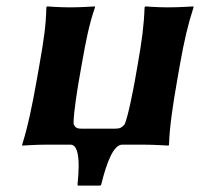

<svg xmlns="http://www.w3.org/2000/svg" viewBox="-20 -452 652 600"><path d="M94.5 -200C81.2 -125 66.7 -54 49.2 0L49.7 3C49.7 3 92.2 0 126.2 0H200.2H362.2C335.2 0 313.9 53 296.2 125L293.6 128H223.6L222.2 125C224.5 103.3 225.8 83.5 225.8 66.3C225.8 25.7 218.5 0 200.2 0H362.2H425.2C459.2 0 506.7 3 506.7 3L508.2 0C509.7 -54 520.2 -125 533.5 -200L542.1 -249C555.3 -324 567.3 -375 584.8 -429L584.4 -432C584.4 -432 539.8 -429 504.8 -429C470.8 -429 434.4 -432 434.4 -432L431.8 -429C429.8 -372 423.5 -325 410.1 -249L401.5 -200C398.5 -183 380.5 -87 369.3 -63C360.7 -54 356 -50 341 -50H234C219 -50 215.7 -54 210.3 -63C210.1 -64.9 210 -67.3 210 -70C210 -101.7 223.7 -184.3 226.5 -200L235.3 -250C248.3 -324 258.3 -375 276.8 -429L276.4 -432C276.4 -432 233.8 -429 198.8 -429C164.8 -429 127.4 -432 127.4 -432L124.8 -429C123.8 -372 116.5 -325 103.3 -250Z"/></svg>

Font: Linux Biolinum O 
Style: Bold Italic
Weight: 700
Designer: Philipp H. Poll
Foundry: Philipp H. Poll
Version: Version 1.3.2